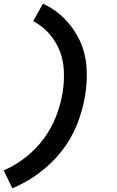

<svg xmlns="http://www.w3.org/2000/svg" viewBox="-40 -861 636 1042"><path d="M27 161Q104 129 173 77.5Q242 26 295 -41.5Q348 -109 378.5 -186.5Q409 -264 422 -343Q435 -420 429.5 -497Q424 -574 393 -640.5Q362 -707 310.5 -759Q259 -811 193 -841L140 -746Q189 -721 226 -679.5Q263 -638 283.5 -586.5Q304 -535 306.5 -476Q309 -417 300 -359Q289 -294 264.5 -230Q240 -166 198 -109Q156 -52 100 -8Q44 36 -20 64Z"/></svg>

Font: Iosevka Sparkle Oblique
Style: Bold
Weight: 700
Italic angle: -9°
Designer: Belleve Invis
Foundry: Belleve Invis
Version: Version 4.5.0; ttfautohint (v1.8.3)